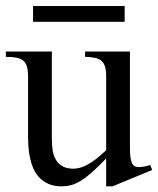

<svg xmlns="http://www.w3.org/2000/svg" viewBox="-20 -624 541 658"><path d="M365.7 14.6H343.8V-81.1Q315.4 -51.3 294.2 -32.7Q272.9 -14.2 255.6 -3.7Q238.3 6.8 223.1 10.7Q208 14.6 191.9 14.6Q166 14.6 147.2 6.6Q128.4 -1.5 115.5 -14.9Q102.5 -28.3 94.7 -45.9Q86.9 -63.5 82.8 -82.8Q78.6 -102.1 77.4 -122.1Q76.2 -142.1 76.2 -159.7V-359.9Q76.2 -381.8 72.3 -395.5Q68.4 -409.2 59.3 -416.5Q50.3 -423.8 35.6 -426.5Q21 -429.2 0 -429.2V-447.3H157.7V-147.9Q157.7 -128.9 160.2 -110.6Q162.6 -92.3 170.7 -77.9Q178.7 -63.5 193.4 -54.7Q208 -45.9 231.9 -45.9Q241.7 -45.9 253.2 -48.8Q264.6 -51.8 278.6 -59.1Q292.5 -66.4 308.6 -78.6Q324.7 -90.8 343.8 -109.4V-363.8Q343.8 -384.3 339.6 -396.7Q335.4 -409.2 326.7 -416.3Q317.9 -423.3 304.2 -426Q290.5 -428.7 271.5 -429.2V-447.3H425.3V-118.7Q425.3 -98.6 427 -85.7Q428.7 -72.8 432.4 -64.9Q436 -57.1 441.9 -54.2Q447.8 -51.3 455.6 -51.3Q462.4 -51.3 473.1 -53Q483.9 -54.7 494.6 -58.6L501.5 -41.5ZM93.3 -549.3V-603.5H407.2V-549.3Z"/></svg>

Font: Doulos SIL APac
Style: Regular
Weight: 400
Designer: Walt Agee, Victor Gaultney, Peter Martin, Debbi Hosken, Becca Hirsbrunner
Foundry: SIL International
Version: Version 5.000